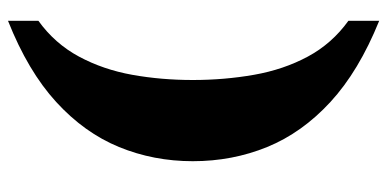

<svg xmlns="http://www.w3.org/2000/svg" viewBox="-264 -557 968 480"><g transform="rotate(-90 220.0 -317.0)"><path d="M408 147Q282 96 205 25Q128 -46 92.5 -133Q57 -220 57 -319Q57 -417 92.5 -503.5Q128 -590 205 -660.5Q282 -731 408 -781V-705Q351 -664 318.5 -603.5Q286 -543 273 -470.5Q260 -398 260 -319Q260 -240 273 -166Q286 -92 318.5 -31.5Q351 29 408 70Z"/></g></svg>

Font: Noto Serif Ethiopic Black
Style: Regular
Weight: 900
Designer: Monotype Design Team
Foundry: Monotype Imaging Inc.
Version: Version 2.102; ttfautohint (v1.8.4.7-5d5b)